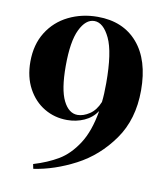

<svg xmlns="http://www.w3.org/2000/svg" viewBox="-78 -597 710 815"><g transform="rotate(10 276.5 -189.5)"><path d="M513 -255Q513 -130 451 -42.5Q389 45 299 92Q209 139 120 152L116 132Q176 114 221.5 87Q267 60 302.5 5.5Q338 -49 353 -138Q332 -107 298 -92Q264 -77 225 -77Q171 -77 126.5 -103.5Q82 -130 55.5 -179Q29 -228 29 -294Q29 -368 62.5 -421.5Q96 -475 153 -503Q210 -531 278 -531Q388 -531 450.5 -458.5Q513 -386 513 -255ZM358 -178Q362 -211 362 -260Q362 -393 334 -452Q306 -511 267 -511Q230 -511 205 -459.5Q180 -408 180 -302Q180 -201 203.5 -153.5Q227 -106 265 -106Q290 -106 316.5 -123.5Q343 -141 358 -178Z"/></g></svg>

Font: Playfair Display SC
Style: Bold
Weight: 700
Designer: Claus Eggers Sørensen
Foundry: Claus Eggers Sørensen
Version: Version 1.200; ttfautohint (v1.6)